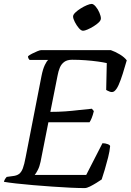

<svg xmlns="http://www.w3.org/2000/svg" viewBox="-29 -960 667 980"><path d="M403 0Q374 0 331 -2Q288 -4 238.5 -7.5Q189 -11 141 -15Q93 -19 53.5 -23.5Q14 -28 -9 -32Q-7 -40 -3 -46.5Q1 -53 5 -57L34 -61Q56 -63 68 -72Q80 -81 87.5 -100.5Q95 -120 102 -158L183 -573Q190 -608 200 -628.5Q210 -649 217 -654H122Q120 -656 117 -660.5Q114 -665 114 -673Q121 -679 134.5 -686Q148 -693 161.5 -698.5Q175 -704 180 -704H537Q560 -696 583 -682Q606 -668 618 -652Q608 -617 597.5 -583.5Q587 -550 576.5 -526.5Q566 -503 554 -494Q544 -487 530.5 -492.5Q517 -498 513 -501L516 -638Q499 -642 470 -646Q441 -650 407.5 -652.5Q374 -655 339 -655Q314 -655 299 -644Q284 -633 276.5 -615Q269 -597 265 -575L228 -389Q269 -389 304 -391.5Q339 -394 372 -398Q405 -402 440 -405L450 -393Q445 -372 439 -357.5Q433 -343 428 -336H218L178 -134Q173 -110 164 -92.5Q155 -75 148 -67H411L494 -229Q509 -229 521.5 -224Q534 -219 533 -213Q531 -189 523 -157Q515 -125 506 -95Q497 -65 490 -44Q480 -37 463 -26.5Q446 -16 430 -8Q414 0 403 0ZM395 -803Q385 -803 373.5 -816.5Q362 -830 353 -847.5Q344 -865 344 -876Q344 -885 355.5 -896Q367 -907 383 -917Q399 -927 414.5 -933.5Q430 -940 439 -940Q448 -940 459.5 -926.5Q471 -913 478.5 -895Q486 -877 486 -866Q486 -856 475 -845.5Q464 -835 448.5 -825.5Q433 -816 418 -809.5Q403 -803 395 -803Z"/></svg>

Font: Texturina Medium 12pt
Style: Italic
Weight: 400
Italic angle: -11°
Version: Version 1.002